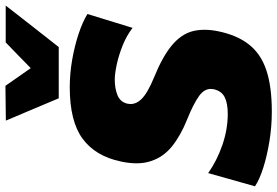

<svg xmlns="http://www.w3.org/2000/svg" viewBox="-177 -828 1020 706"><g transform="rotate(-90 333.0 -475.0)"><path d="M275.5 14.5Q221 14.5 167 5.8Q113 -3 69 -17Q25 -31 1 -47.5L49.5 -219.5Q96.5 -186.5 153.8 -167Q211 -147.5 267 -147.5Q306.5 -147.5 329 -159Q351.5 -170.5 358 -199.5Q359 -205 359 -210Q359 -233.5 334.5 -252Q304 -274 246.5 -297Q188 -320.5 148.5 -352Q109 -383.5 94 -429Q85.5 -453 85.5 -483Q85.5 -509.5 92 -540Q111.5 -633.5 175.5 -681Q239.5 -728.5 365.5 -728.5Q415.5 -728.5 466.8 -719.5Q518 -710.5 562 -695.8Q606 -681 634.5 -663.5L583.5 -497.5Q555 -519.5 518.8 -534Q482.5 -548.5 448.5 -555.8Q414.5 -563 393 -563Q360.5 -563 335.5 -552.8Q310.5 -542.5 304.5 -515.5Q303.5 -510 303.5 -504.5Q303.5 -483.5 321 -465.5Q343 -442.5 401.5 -418.5Q476.5 -388 517.5 -354.5Q558.5 -321 570.5 -279.5Q576.5 -258 576.5 -233Q576.5 -209.5 571 -182.5Q556.5 -112.5 522 -69Q487.5 -25.5 427.5 -5.5Q367.5 14.5 275.5 14.5ZM324.5 -769Q304 -818 283.5 -866.5Q262.5 -915 242.5 -963.5L370.5 -965Q386 -942 402.5 -919Q419 -895.5 435.5 -872Q459.5 -895.5 483 -918.5Q506.5 -941.5 530 -964H665.5Q627 -915 589.5 -866.5Q551.5 -818 513 -769Z"/></g></svg>

Font: Heraclito ExtraBold
Style: Italic
Weight: 800
Italic angle: -12°
Designer: Kostas Bartsokas (font) & Cristiano Sobral (main changes)
Foundry: Kostas Bartsokas (font) & Cristiano Sobral (main changes)
Version: Version 1.00;July 8, 2020;FontCreator 13.0.0.2655 64-bit